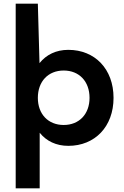

<svg xmlns="http://www.w3.org/2000/svg" viewBox="-20 -780 670 1040"><path d="M185 -760H65V240H195V-61C231 -16 284 10 350 10C494 10 595 -94 595 -250C595 -406 494 -510 350 -510C284 -510 231 -484 194 -438ZM325 -103C241 -103 185 -162 185 -250C185 -339 241 -398 325 -398C409 -398 465 -339 465 -250C465 -162 409 -103 325 -103Z"/></svg>

Font: Gully SemiBold
Style: Regular
Weight: 600
Designer: jaikishan Patel
Foundry: MagicType
Version: Version 1.000;Glyphs 3.2 (3242)